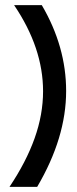

<svg xmlns="http://www.w3.org/2000/svg" viewBox="-20 -731 299 749"><path d="M143 -711Q238 -549 238 -376Q238 -194 125 -2H17Q82 -99 115 -191.5Q148 -284 148 -375Q148 -544 35 -711Z"/></svg>

Font: Fundamental  Brigade
Style: Regular
Weight: 400
Designer: Peter Wiegel, original typeface by Arno Drescher 1935
Foundry: Peter Wiegel
Version: Version 0.000 2012 initial release